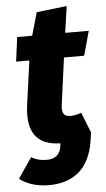

<svg xmlns="http://www.w3.org/2000/svg" viewBox="-78 -705 534 967"><g transform="rotate(-5 189.5 -221.5)"><path d="M268 -114C237 -114 223 -128 229 -175L261 -410H363L397 -533H278L297 -667L144 -649L111 -533H35L19 -410H86L55 -187C37 -55 84 17 205 19L203 38C196 78 169 96 132 96C97 96 75 89 52 76L-18 179C12 203 62 224 130 224C254 224 335 160 357 24L364 -22L323 -125C304 -118 286 -114 268 -114Z"/></g></svg>

Font: Fira Sans ExtraBold
Style: Italic
Weight: 800
Italic angle: -8°
Designer: bBox Type GmbH & Carrois Corporate GbR & Edenspiekermann AG
Foundry: bBox Type GmbH & Carrois Corporate GbR & Edenspiekermann AG
Version: Version 4.301;PS 004.301;hotconv 1.0.88;makeotf.lib2.5.64775